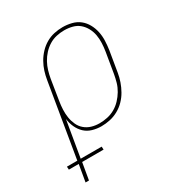

<svg xmlns="http://www.w3.org/2000/svg" viewBox="-233 -645 909 977"><g transform="rotate(-30 221.5 -156.5)"><path d="M-15 215 2 116H-56L-57 98H4L76 -333Q80 -358 87.5 -382Q95 -406 108 -429Q121 -452 139.5 -471.5Q158 -491 180.5 -504Q203 -517 228 -522.5Q253 -528 278 -528Q305 -528 331 -521.5Q357 -515 376.5 -499.5Q396 -484 408.5 -461.5Q421 -439 426.5 -413.5Q432 -388 431 -361Q430 -334 426 -307L406 -187Q402 -162 393.5 -137.5Q385 -113 372 -90Q359 -67 340.5 -48Q322 -29 298.5 -16Q275 -3 249.5 2.5Q224 8 199 8Q172 8 146.5 0.5Q121 -7 103 -24Q85 -41 74 -65Q63 -89 60 -115L24 98H147L148 116H22L5 215ZM198 -10Q221 -10 244.5 -15Q268 -20 289 -32Q310 -44 327 -62Q344 -80 356.5 -101Q369 -122 375.5 -144.5Q382 -167 386 -190L406 -310Q410 -334 411 -358.5Q412 -383 408 -405.5Q404 -428 393 -448.5Q382 -469 365 -483.5Q348 -498 325 -504Q302 -510 277 -510Q255 -510 232 -505Q209 -500 188.5 -487.5Q168 -475 151.5 -457Q135 -439 123.5 -418Q112 -397 105.5 -375Q99 -353 95 -330L76 -211Q72 -187 71 -163Q70 -139 73.5 -116.5Q77 -94 86.5 -73Q96 -52 113 -37.5Q130 -23 152 -16.5Q174 -10 198 -10Z"/></g></svg>

Font: Iosevka Curly Slab Thin
Style: Italic
Weight: 100
Italic angle: -9°
Monospace: yes
Designer: Belleve Invis
Foundry: Belleve Invis
Version: Version 22.1.2; ttfautohint (v1.8.4)